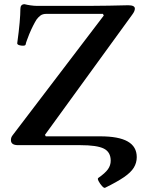

<svg xmlns="http://www.w3.org/2000/svg" viewBox="-20 -691 671 914"><path d="M480 203Q475 205 465.5 194.5Q456 184 449.5 171.5Q443 159 448 156Q481 133 494 114.5Q507 96 507 74Q507 33 474.5 16.5Q442 0 362 0H66Q32 0 32 -24Q32 -31 34 -36.5Q36 -42 40 -47L474 -617L470 -625H201Q183 -625 172.5 -617Q162 -609 154 -598Q147 -587 138 -569.5Q129 -552 119 -528Q112 -509 108 -499Q104 -489 102 -479Q101 -474 91 -473.5Q81 -473 71.5 -476Q62 -479 62 -485Q70 -543 73.5 -583.5Q77 -624 77 -648Q77 -671 97 -671Q108 -668 125.5 -665.5Q143 -663 156 -663H404Q451 -663 497.5 -664Q544 -665 590 -666Q622 -666 622 -650Q622 -644 619 -637Q616 -630 610 -622L194 -49L198 -42H457Q545 -42 588 -17.5Q631 7 631 57Q631 84 617 107Q603 130 570 152.5Q537 175 480 203Z"/></svg>

Font: Junicode VF
Style: Regular
Weight: 400
Designer: Peter S. Baker
Version: Version 2.213